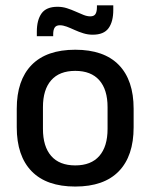

<svg xmlns="http://www.w3.org/2000/svg" viewBox="-20 -689 566 722"><path d="M263 12.5Q155 12.5 99 -45Q43 -102.5 43 -210.5V-280Q43 -387.5 99 -444.8Q155 -502 263 -502Q371 -502 426.8 -444.8Q482.5 -387.5 482.5 -280V-210.5Q482.5 -102.5 426.8 -45Q371 12.5 263 12.5ZM263 -67Q322.5 -67 353.5 -102.5Q384.5 -138 384.5 -204.5V-286Q384.5 -352 353.5 -387.2Q322.5 -422.5 263 -422.5Q203.5 -422.5 172.5 -387.2Q141.5 -352 141.5 -286V-204.5Q141.5 -138 172.5 -102.5Q203.5 -67 263 -67ZM328.5 -558.5Q310.5 -558.5 293.5 -563.8Q276.5 -569 260.8 -576.2Q245 -583.5 231 -588.8Q217 -594 205 -594Q191.5 -594 185.8 -585.5Q180 -577 180 -560V-553H118.5V-570Q118.5 -613.5 136.2 -638.5Q154 -663.5 196.5 -663.5Q215 -663.5 232 -658Q249 -652.5 264.5 -645.5Q280 -638.5 293.8 -633Q307.5 -627.5 319.5 -627.5Q333.5 -627.5 339 -636.2Q344.5 -645 344.5 -662V-669H406V-651.5Q406 -607.5 388.2 -583Q370.5 -558.5 328.5 -558.5Z"/></svg>

Font: Anek Tamil Medium Medium
Style: Regular
Weight: 500
Version: Version 1.003